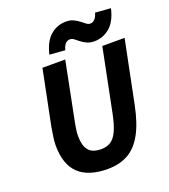

<svg xmlns="http://www.w3.org/2000/svg" viewBox="-154 -963 957 1085"><g transform="rotate(-20 324.5 -420.0)"><path d="M308 12Q192 12 133.5 -43.5Q75 -99 75 -215Q75 -237 79.5 -266Q84 -295 88 -320L155 -652H292L221 -295Q217 -275 214.5 -256Q212 -237 212 -219Q212 -164 234.5 -135Q257 -106 312 -106Q343 -106 367 -120.5Q391 -135 408.5 -172Q426 -209 439 -274L515 -652H649L573 -276Q552 -172 516.5 -108.5Q481 -45 429.5 -16.5Q378 12 308 12ZM483 -692Q457 -692 438 -701Q419 -710 405 -721Q391 -732 379.5 -741Q368 -750 355 -750Q341 -750 329.5 -739.5Q318 -729 310 -701L217 -708Q235 -784 275.5 -818Q316 -852 368 -852Q394 -852 413 -843Q432 -834 446 -823Q460 -812 471.5 -803Q483 -794 495 -794Q509 -794 521 -805Q533 -816 541 -843L634 -836Q617 -761 576 -726.5Q535 -692 483 -692Z"/></g></svg>

Font: Source Sans 3 ExtraLight
Style: Bold Italic
Weight: 700
Italic angle: -11°
Version: Version 3.052;hotconv 1.1.0;makeotfexe 2.6.0